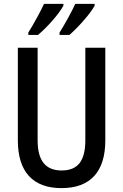

<svg xmlns="http://www.w3.org/2000/svg" viewBox="-20 -960 634 990"><path d="M468 -931V-940H368C353 -906 316 -838 287 -792V-780H338C380 -816 447 -890 468 -931ZM307 -931V-940H207C191 -905 156 -840 126 -792V-780H176C224 -820 285 -889 307 -931ZM523 -236V-714H420V-237C420 -131 382 -81 298 -81C217 -81 174 -129 174 -236V-714H72V-236C72 -74 150 10 297 10C447 10 523 -76 523 -236Z"/></svg>

Font: Noto Sans Thai Looped Condensed Medium
Style: Regular
Weight: 500
Width: 3
Designer: Sasikarn Vongin, Ben Mitchell
Foundry: The Fontpad Ltd
Version: Version 1.001